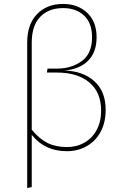

<svg xmlns="http://www.w3.org/2000/svg" viewBox="-20 -757 614 974"><path d="M516 -200Q516 -135 490 -87.5Q464 -40 419 -15Q374 10 320 10Q264 10 220 -10Q176 -30 141 -73V192L118 197V-541Q118 -634 168 -685.5Q218 -737 300 -737Q375 -737 422.5 -692Q470 -647 470 -568Q470 -492 427 -449Q384 -406 307 -399Q400 -397 458 -345.5Q516 -294 516 -200ZM493 -196Q493 -289 433 -339Q373 -389 268 -389H218L221 -409H270Q341 -409 394 -446.5Q447 -484 447 -568Q447 -640 406.5 -678Q366 -716 300 -716Q227 -716 184 -671.5Q141 -627 141 -540V-99Q180 -52 221.5 -31.5Q263 -11 320 -11Q369 -11 408.5 -33.5Q448 -56 470.5 -98Q493 -140 493 -196Z"/></svg>

Font: Fira Sans Thin
Style: Regular
Weight: 100
Designer: bBox Type GmbH & Carrois Corporate GbR & Edenspiekermann AG
Foundry: bBox Type GmbH & Carrois Corporate GbR & Edenspiekermann AG
Version: Version 4.301